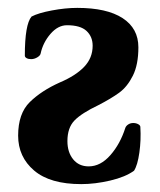

<svg xmlns="http://www.w3.org/2000/svg" viewBox="-20 -453 405 487"><path d="M26 -109Q26 -165 55.5 -194Q85 -223 132 -244Q172 -261 193.5 -283.5Q215 -306 215 -337Q215 -360 199.5 -374.5Q184 -389 150 -389Q127 -389 108 -367Q89 -345 83 -317Q82 -312 74.5 -307.5Q67 -303 59 -303Q52 -303 47.5 -305.5Q43 -308 43 -312Q43 -391 60 -411Q77 -420 111.5 -426.5Q146 -433 176 -433Q251 -433 291 -407Q331 -381 331 -333Q331 -289 317 -261Q303 -233 282.5 -218Q262 -203 229 -186Q187 -166 169 -147.5Q151 -129 151 -95Q151 -67 165.5 -49Q180 -31 205 -31Q235 -31 260 -59.5Q285 -88 298 -129Q300 -134 305.5 -137.5Q311 -141 318 -141Q325 -141 330.5 -138Q336 -135 336 -131Q338 -98 333.5 -66Q329 -34 320 -20Q298 -4 259.5 5Q221 14 186 14Q107 14 66.5 -20.5Q26 -55 26 -109Z"/></svg>

Font: EB Garamond
Style: Bold Italic
Weight: 700
Italic angle: -17.2°
Designer: Georg Duffner and Octavio Pardo
Foundry: Georg Duffner
Version: Version 1.000